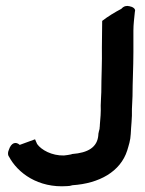

<svg xmlns="http://www.w3.org/2000/svg" viewBox="-20 -633 491 652"><path d="M9 -103 10 -102C40 -45 110 6 208 -1C214 -1 220 -2 226 -4C317 -10 389 -50 412 -122C417 -139 423 -156 424 -178C425 -205 429 -231 428 -263C428 -276 430 -292 430 -307C430 -355 433 -404 433 -456V-529C433 -551 436 -572 438 -593C442 -603 431 -610 419 -612C410 -614 401 -613 392 -603C371 -592 346 -577 327 -562L326 -472C327 -420 324 -371 324 -320C324 -307 322 -291 322 -275C323 -252 321 -231 319 -208V-205C319 -203 318 -201 318 -195C317 -190 315 -186 314 -178V-175C311 -133 279 -114 225 -110H224L223 -109C214 -107 206 -106 197 -105C156 -104 120 -124 106 -144L99 -160L47 -141C34 -153 18 -149 10 -124C7 -117 6 -110 9 -103Z"/></svg>

Font: SolarCharger
Style: 950
Weight: 900
Designer: Mew Too
Foundry: Cannot Into Space Fonts/KineticPlasma Fonts
Version: Version 1.100